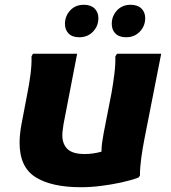

<svg xmlns="http://www.w3.org/2000/svg" viewBox="-20 -772 714 804"><path d="M62 -174Q62 -191 64 -210.5Q66 -230 70 -252L95 -383Q102 -417 107.5 -459Q113 -501 112 -536L118 -547H303L246 -252Q244 -238 242.5 -226.5Q241 -215 241 -206Q241 -169 262.5 -148Q284 -127 335 -127Q352 -127 370 -129.5Q388 -132 405 -137Q405 -155 407.5 -174Q410 -193 414 -214L447 -383Q453 -417 458.5 -459Q464 -501 463 -536L470 -547H655L584 -186Q577 -150 571.5 -110.5Q566 -71 566 -36L559 -28Q529 -17 488 -8Q447 1 403 6.5Q359 12 319 12Q196 12 129 -30Q62 -72 62 -174ZM508 -616Q479 -616 463.5 -631.5Q448 -647 448 -672Q448 -705 470 -728.5Q492 -752 527 -752Q556 -752 572 -736.5Q588 -721 588 -696Q588 -663 565.5 -639.5Q543 -616 508 -616ZM312 -616Q283 -616 267.5 -631.5Q252 -647 252 -672Q252 -705 274 -728.5Q296 -752 331 -752Q360 -752 376 -736.5Q392 -721 392 -696Q392 -663 369.5 -639.5Q347 -616 312 -616Z"/></svg>

Font: Kufam
Style: Bold Italic
Weight: 700
Italic angle: -11°
Designer: Artur Schmal
Foundry: Original Type
Version: Version 1.301; ttfautohint (v1.8.3)